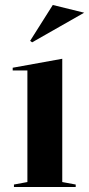

<svg xmlns="http://www.w3.org/2000/svg" viewBox="-20 -751 358 771"><path d="M36 0V-10L90 -20V-468H31V-479L230 -515V-20L284 -10V0ZM109 -581 101 -587 192 -731 318 -700Z"/></svg>

Font: Kalnia Thin Medium
Style: Regular
Weight: 500
Version: Version 1.105